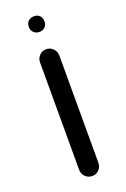

<svg xmlns="http://www.w3.org/2000/svg" viewBox="-147 -799 560 852"><g transform="rotate(-20 133.5 -372.5)"><path d="M134 5Q115 5 101.5 -8.5Q88 -22 88 -41V-548Q88 -567 101 -580.5Q114 -594 133 -594Q152 -594 165.5 -580.5Q179 -567 179 -548V-41Q179 -22 166 -8.5Q153 5 134 5ZM133 -676Q116 -676 105.5 -686.5Q95 -697 95 -713Q95 -730 105.5 -740Q116 -750 133 -750Q149 -750 159 -740Q169 -730 169 -713Q169 -697 159 -686.5Q149 -676 133 -676Z"/></g></svg>

Font: Varela Round
Style: Regular
Weight: 400
Designer: Joe Prince, Avraham Cornfeld
Foundry: Joe Prince, Avraham Cornfeld
Version: Version 3.010; ttfautohint (v1.8.4.7-5d5b)